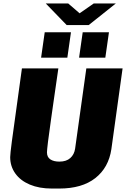

<svg xmlns="http://www.w3.org/2000/svg" viewBox="-20 -1082 730 1112"><path d="M318 -686 290 -492Q286 -462 275 -386.5Q264 -311 258 -261Q252 -211 252 -200Q252 -172 271.5 -159Q291 -146 324 -146Q364 -146 387 -166.5Q410 -187 415 -221L480 -686H690L625 -218Q609 -111 532 -50.5Q455 10 323 10H280Q207 10 152.5 -13Q98 -36 68.5 -77.5Q39 -119 39 -172Q39 -189 48.5 -262Q58 -335 75 -454L107 -686ZM441 -1005 523 -1062H651L494 -937H366L245 -1062H375ZM370 -748H218L239 -895H391ZM590 -748H438L459 -895H611Z"/></svg>

Font: Chivo Black Italic
Style: Regular
Weight: 900
Italic angle: -8.05°
Designer: Hector Gatti
Foundry: Omnibus-Type
Version: Version 1.007